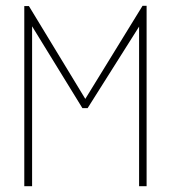

<svg xmlns="http://www.w3.org/2000/svg" viewBox="-20 -644 590 664"><path d="M64 0V-623H80L275 -302L473 -624H487V0H461V-552L283 -270H265L91 -553V0Z"/></svg>

Font: Inconsolata SemiExpanded ExtraLight
Style: Regular
Weight: 200
Width: 6
Monospace: yes
Designer: Raph Levien, Cyreal, Brenton Simpson
Foundry: Raph Levien, Cyreal, Google
Version: Version 3.001; ttfautohint (v1.8.2.53-6de2)